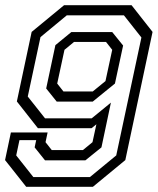

<svg xmlns="http://www.w3.org/2000/svg" viewBox="-32 -720 608 740"><path d="M475 -700 556 -597 451 -103 326 0H69L-12.5 -103L10 -209.5H151.5L143.5 -172L167.5 -141.5H287.5L324.5 -172L339.5 -241L321 -226H114L33 -329L90 -597L215 -700ZM400.5 -596.5 442.5 -544.5 411 -398 325.5 -328.5H186.5L146 -379L181.5 -546L243 -596.5ZM376.5 -558.5H253.5L216.5 -528L188.5 -398L212.5 -367.5H325.5L374.5 -407.5L400.5 -528ZM445.5 -661H225.5L124 -577L75 -348L141.5 -264H321.5L395.5 -324.5L359 -152L297 -102H141.5L101.5 -152L107.5 -180H43L30.5 -121L96.5 -37.5H314.5L416 -121L513 -575.5Z"/></svg>

Font: Tourney
Style: Italic
Weight: 400
Italic angle: -12°
Version: Version 1.015